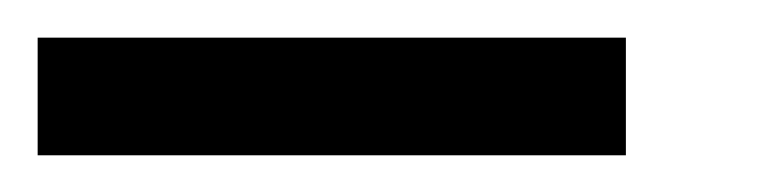

<svg xmlns="http://www.w3.org/2000/svg" viewBox="-20 -20 415 102"><path d="M0 62.5V0H62.5V62.5ZM62.5 62.5V0H125V62.5ZM125 62.5V0H187.5V62.5ZM187.5 62.5V0H250V62.5ZM250 62.5V0H312.5V62.5Z"/></svg>

Font: AprilSans
Style: Regular
Weight: 400
Designer: typesprite
Version: Version 1.001;PS 001.001;hotconv 1.0.88;makeotf.lib2.5.64775